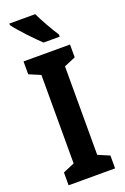

<svg xmlns="http://www.w3.org/2000/svg" viewBox="-175 -986 677 1040"><g transform="rotate(-20 163.0 -466.5)"><path d="M176 -933H27V-924C53 -887 131 -805 166 -773H259V-786C237 -818 195 -892 176 -933ZM297 0V-74L231 -102V-612L297 -640V-714H29V-640L95 -612V-102L29 -74V0Z"/></g></svg>

Font: Noto Sans Hebrew ExtraCondensed
Style: Bold
Weight: 700
Width: 2
Designer: Monotype Design Team
Foundry: Monotype Imaging Inc.
Version: Version 2.004